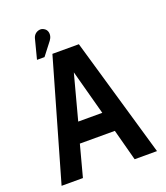

<svg xmlns="http://www.w3.org/2000/svg" viewBox="-153 -953 912 1057"><g transform="rotate(-20 303.5 -424.5)"><path d="M583 0 380 -700H225L24 0H149L198 -184H403L452 0ZM231 -301 301 -564 372 -301ZM236 -773Q245 -785 247.5 -798.5Q250 -812 245.5 -824Q241 -836 229 -843Q216 -851 202 -848.5Q188 -846 178 -837Q168 -828 164 -814L134 -698H178Z"/></g></svg>

Font: Advent Pro Expanded
Style: Bold
Weight: 700
Width: 7
Designer: VivaRado, Andreas Kalpakidis
Foundry: VivaRado, Andreas Kalpakidis
Version: Version 3.000